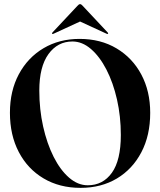

<svg xmlns="http://www.w3.org/2000/svg" viewBox="-20 -898 774 928"><path d="M364.5 -710Q466.5 -710 543.5 -664Q620.5 -618 663.2 -537.5Q706 -457 706 -352.5Q706 -243.5 663.2 -162Q620.5 -80.5 544.8 -35.2Q469 10 369.5 10Q267.5 10 190.5 -35.8Q113.5 -81.5 70.8 -163.2Q28 -245 28 -353Q28 -459 71.2 -539.5Q114.5 -620 190.5 -665Q266.5 -710 364.5 -710ZM564 -245.5Q564 -335.5 545.5 -417Q527 -498.5 494.5 -561.5Q462 -624.5 419.8 -661Q377.5 -697.5 330 -697.5Q258.5 -697.5 214.2 -636.5Q170 -575.5 170 -460.5Q170 -369 188.5 -286.5Q207 -204 239.2 -140Q271.5 -76 314 -39.2Q356.5 -2.5 404 -2.5Q477.5 -2.5 520.8 -63Q564 -123.5 564 -245.5ZM240 -735.5Q235 -732.5 232.5 -734.5Q230 -737 233.5 -741L353.5 -869Q361 -878 367 -878Q373 -878 380.5 -869L500.5 -741Q504.5 -736.5 501.5 -734.5Q499.5 -732.5 494 -735.5L367 -794Z"/></svg>

Font: Fraunces 144pt SemiBold
Style: Regular
Weight: 600
Version: Version 1.000;[0bf87f6ff]